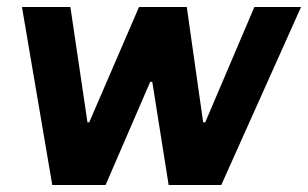

<svg xmlns="http://www.w3.org/2000/svg" viewBox="-20 -531 884 551"><path d="M130 0 43 -511H182L231 -180H236L379 -511H516L563 -180H569L710 -511H844L615 0H464L417 -296H411L283 0Z"/></svg>

Font: Chivo Medium SemiBold
Style: Italic
Weight: 600
Italic angle: -8.05°
Version: Version 2.002